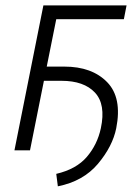

<svg xmlns="http://www.w3.org/2000/svg" viewBox="-20 -548 508 700"><path d="M431.6 -478H185.1L150.4 -305.2H214.4Q315.4 -305.2 370.6 -248.5Q425.8 -191.9 403.8 -80.6Q390.6 -14.6 337.2 49.1Q283.7 112.8 190.9 131.3L185.1 85.9Q258.3 68.8 296.6 23.9Q335 -21 347.7 -80.6Q366.2 -167.5 326.2 -210.4Q286.1 -253.4 204.1 -253.4H140.1L89.4 0H32.7L138.2 -528.3H441.4Z"/></svg>

Font: Franko
Style: Light Italic
Weight: 300
Designer: Google
Version: Version 1.200310; 2013